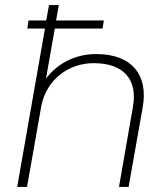

<svg xmlns="http://www.w3.org/2000/svg" viewBox="-20 -740 659 760"><path d="M48 0H87L144 -323C165 -424 250 -490 351 -490C469 -490 526 -426 506 -316L451 0H489L545 -316C567 -440 505 -526 361 -526C281 -526 210 -492 162 -429L197 -627H386L391 -659H202L213 -720H174L163 -659H93L88 -627H158Z"/></svg>

Font: Fixel Display ExtraLight
Style: Italic
Weight: 200
Italic angle: -10°
Designer: AlfaBravo + MacPaw
Foundry: Kyrylo Tkachov, Marchela Mozhyna, Serhii Makarenko, Maria Weinstein, Zakhar Kryvoshyya
Version: Version 1.210;Glyphs 3.2 (3217)